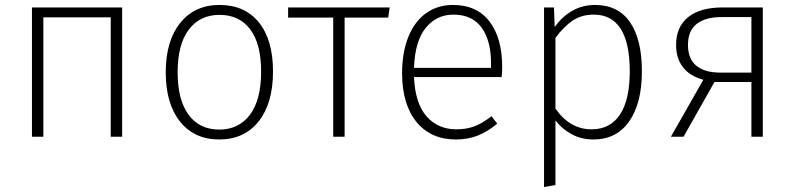

<svg xmlns="http://www.w3.org/2000/svg" viewBox="-20 -552 3208 775"><path d="M427 -482H155V0H109V-522H473V0H427Z M1082 -263Q1082 -135 1024 -62Q966 11 865 11Q764 11 706.5 -61.5Q649 -134 649 -260Q649 -387 707.5 -459.5Q766 -532 866 -532Q968 -532 1025 -461.5Q1082 -391 1082 -263ZM697 -260Q697 -149 741 -89Q785 -29 865 -29Q944 -29 989 -89Q1034 -149 1034 -263Q1034 -375 990 -433.5Q946 -492 866 -492Q787 -492 742 -432.5Q697 -373 697 -260Z M1547 -481H1371V0H1325V-481H1143V-522H1553Z M2005 -241H1651Q1656 -134 1702 -82Q1748 -30 1822 -30Q1864 -30 1896 -42.5Q1928 -55 1964 -83L1987 -53Q1949 -21 1909 -5Q1869 11 1820 11Q1719 11 1661 -60Q1603 -131 1603 -257Q1603 -340 1628 -402.5Q1653 -465 1699.5 -498.5Q1746 -532 1808 -532Q1905 -532 1956 -465Q2007 -398 2007 -282Q2007 -261 2005 -241ZM1962 -297Q1962 -388 1924 -440.5Q1886 -493 1810 -493Q1742 -493 1698.5 -439.5Q1655 -386 1651 -278H1962Z M2571 -264Q2571 -136 2520 -62.5Q2469 11 2375 11Q2326 11 2287 -10.5Q2248 -32 2222 -66V195L2176 203V-522H2216L2219 -443Q2249 -485 2290 -508.5Q2331 -532 2382 -532Q2475 -532 2523 -462.5Q2571 -393 2571 -264ZM2522 -264Q2522 -378 2485.5 -435.5Q2449 -493 2377 -493Q2327 -493 2291 -468.5Q2255 -444 2222 -399V-114Q2280 -30 2368 -30Q2443 -30 2482.5 -89.5Q2522 -149 2522 -264Z M3059 -522V0H3013V-221H2864L2739 0H2688L2819 -230Q2764 -245 2736.5 -281Q2709 -317 2709 -370Q2709 -444 2758 -483Q2807 -522 2897 -522ZM3013 -259V-483H2896Q2830 -484 2793.5 -456.5Q2757 -429 2757 -371Q2757 -314 2791 -286.5Q2825 -259 2886 -259Z"/></svg>

Font: FiraGO ExtraLight
Style: Regular
Weight: 200
Designer: bBox Type
Foundry: bBox Type GmbH
Version: Version 1.001